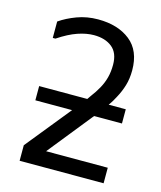

<svg xmlns="http://www.w3.org/2000/svg" viewBox="-106 -786 711 848"><g transform="rotate(15 250.0 -362.5)"><path d="M65 -578V-653Q98 -676 142.5 -692.5Q187 -709 238 -709Q329 -709 385 -664.5Q441 -620 441 -530Q441 -492 431.5 -460.5Q422 -429 406 -400Q395 -378 380 -357H458V-292H331L325 -285L166 -87H448V-16H64V-87L230 -292H62V-357H282Q288 -365 293 -373Q312 -398 325.5 -422.5Q339 -447 346 -473.5Q353 -500 353 -532Q353 -586 321.5 -611.5Q290 -637 238 -637Q204 -637 164.5 -623.5Q125 -610 77 -578Z"/></g></svg>

Font: D2Coding
Style: Regular
Weight: 400
Monospace: yes
Designer: Yong-Rak Park; Jeong-Hwan Yoon; Sang-Min Lee;
Foundry: NHN Corporation
Version: Version 1.3.2; Build 20180524